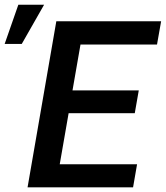

<svg xmlns="http://www.w3.org/2000/svg" viewBox="-99 -802 710 822"><path d="M-79.1 -613.8H-5.9L89.8 -781.7H-20.5ZM495.1 -415H211.4L245.6 -611.3H573.2L590.8 -710.9H142.1L19 0H470.7L487.8 -98.6H156.7L194.8 -317.4H478Z"/></svg>

Font: Roboto Medium
Style: Italic
Weight: 500
Italic angle: -12°
Designer: Google
Version: Version 2.137; 2017